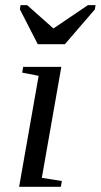

<svg xmlns="http://www.w3.org/2000/svg" viewBox="-20 -715 386 735"><path d="M140.1 -34.2 216.8 -22 212.9 0H53.2L127.9 -424.8L64.9 -437L68.8 -459H214.8ZM84 -695.3 184.6 -606 316.4 -695.3H345.7L343.3 -679.2L228.5 -545.9H124.5L56.2 -679.2L58.6 -695.3Z"/></svg>

Font: Liberation Serif
Style: Italic
Weight: 400
Italic angle: -16.333°
Designer: Steve Matteson
Foundry: Ascender Corporation
Version: Version 2.1.5